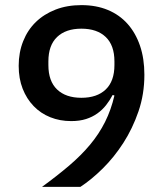

<svg xmlns="http://www.w3.org/2000/svg" viewBox="-20 -730 640 750"><path d="M544 -438Q544 -362 521 -295Q498 -228 462 -172Q426 -116 381.5 -72Q337 -28 294 0H144Q203 -43 250 -83Q297 -123 332 -165Q367 -207 390.5 -254Q414 -301 427 -357L420 -359Q409 -338 394.5 -319.5Q380 -301 360.5 -287Q341 -273 316 -265Q291 -257 258 -257Q214 -257 176.5 -272Q139 -287 111.5 -315.5Q84 -344 68.5 -383.5Q53 -423 53 -473Q53 -525 70.5 -569Q88 -613 120 -644Q152 -675 197 -692.5Q242 -710 298 -710Q356 -710 401.5 -691Q447 -672 478.5 -636.5Q510 -601 527 -551Q544 -501 544 -438ZM298 -348Q359 -348 393 -380.5Q427 -413 427 -476V-490Q427 -553 393 -585.5Q359 -618 298 -618Q237 -618 203 -585.5Q169 -553 169 -490V-476Q169 -413 203 -380.5Q237 -348 298 -348Z"/></svg>

Font: IBMPlexSans-Medium
Style: Regular
Weight: 500
Designer: Mike Abbink, Paul van der Laan, Pieter van Rosmalen
Foundry: Bold Monday
Version: Version 3.1